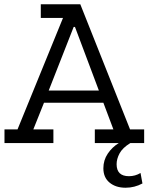

<svg xmlns="http://www.w3.org/2000/svg" viewBox="-20 -670 695 899"><path d="M647 189Q610 209 568 209Q522 209 493 185Q464 161 464 118Q464 80 484.5 49.5Q505 19 536 0H424V-64H511L464 -189H186L136 -64H230V0H1V-64H62L275 -586H171V-650H356L589 -64H655V0H590Q554 22 540 48Q526 74 526 99Q526 155 584 155Q613 155 638 140ZM443 -246 331 -544H325L208 -246Z"/></svg>

Font: Zilla Slab
Style: Regular
Weight: 400
Designer: Typotheque.com
Foundry: Typotheque type foundry
Version: Version 1.1; 2017; ttfautohint (v1.6)